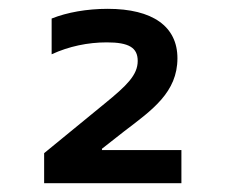

<svg xmlns="http://www.w3.org/2000/svg" viewBox="-20 -710 511 435"><path d="M391 -370H211V-373L262 -413C325 -461 382 -501 382 -578C382 -650 326 -690 224 -690C177 -690 132 -682 97 -668V-587C136 -605 179 -614 222 -614C272 -614 292 -602 292 -572C292 -540 267 -516 218 -476L80 -363V-295H391Z"/></svg>

Font: LT Wave Text Medium
Style: Regular
Weight: 500
Designer: Daniel Lyons
Version: Version 2.5 (Glyphs App)